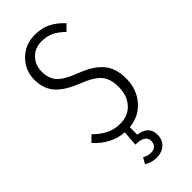

<svg xmlns="http://www.w3.org/2000/svg" viewBox="-289 -746 1022 1022"><g transform="rotate(-45 222.0 -235.0)"><path d="M401.9 -187Q401.9 -108.4 355 -53Q308.1 2.4 231.9 9.8V65.9Q308.1 76.2 308.1 142.1Q308.1 181.6 282.7 203.9Q257.3 226.1 219.2 226.1Q180.2 226.1 149.9 206.1L168.9 172.9Q192.4 186 215.8 186Q236.3 186 248.8 174.8Q261.2 163.6 261.2 142.1Q261.2 96.2 187 96.2L193.8 9.8Q101.1 4.4 27.8 -75.2L61 -107.9Q95.7 -73.7 130.4 -56.4Q165 -39.1 210 -39.1Q269.5 -39.1 305.7 -79.3Q341.8 -119.6 341.8 -185.1Q341.8 -244.6 314 -278.1Q286.1 -311.5 211.9 -340.8Q126 -374 88.4 -417.5Q50.8 -460.9 50.8 -527.8Q50.8 -597.2 99.4 -646.5Q147.9 -695.8 222.2 -695.8Q273.4 -695.8 311.5 -677Q349.6 -658.2 384.8 -620.1L352.1 -586.9Q320.8 -618.2 290.5 -632.1Q260.3 -646 222.2 -646Q172.4 -646 140.6 -613Q108.9 -580.1 108.9 -529.8Q108.9 -479 137.2 -447.8Q165.5 -416.5 238.8 -389.2Q279.8 -373.5 308.3 -356.2Q336.9 -338.9 358.9 -315.2Q380.9 -291.5 391.4 -259.8Q401.9 -228 401.9 -187Z"/></g></svg>

Font: Fira Sans Compressed Light
Style: Regular
Weight: 300
Width: 1
Designer: Carrois Corporate & Edenspiekermann AG
Foundry: Carrois Corporate GbR & Edenspiekermann AG
Version: Version 4.203;PS 004.203;hotconv 1.0.88;makeotf.lib2.5.64775